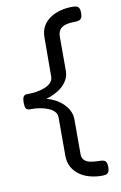

<svg xmlns="http://www.w3.org/2000/svg" viewBox="-100 -817 649 1032"><g transform="rotate(-10 224.5 -301.0)"><path d="M370 160Q338 160 306.5 152Q275 144 250 126.5Q225 109 210 82.5Q195 56 195 19V-189Q195 -209 181.5 -222.5Q168 -236 147 -244Q126 -252 103.5 -255.5Q81 -259 63 -259H50Q35 -259 29.5 -268.5Q24 -278 24 -300Q24 -318 27.5 -327Q31 -336 37 -339Q43 -342 49 -342H60Q79 -342 101.5 -345.5Q124 -349 145.5 -357Q167 -365 180.5 -379Q194 -393 194 -413L195 -626Q195 -662 210 -687.5Q225 -713 250 -729.5Q275 -746 306 -754Q337 -762 369 -762Q383 -762 392.5 -759.5Q402 -757 407 -748Q412 -739 412 -722Q412 -704 407 -695Q402 -686 392.5 -683Q383 -680 370 -680Q340 -680 319.5 -674Q299 -668 288 -654Q277 -640 277 -614V-431Q277 -403 265 -381Q253 -359 234 -343Q215 -327 192 -316Q169 -305 148 -299Q169 -294 192 -282.5Q215 -271 234 -253.5Q253 -236 265 -213.5Q277 -191 277 -164V26Q277 45 287.5 57Q298 69 319 74Q340 79 369 79Q383 79 392.5 81.5Q402 84 407 93Q412 102 412 119Q412 137 407 146Q402 155 392.5 157.5Q383 160 370 160Z"/></g></svg>

Font: Fredoka SemiExpanded
Style: Regular
Weight: 400
Width: 6
Designer: Ben Nathan
Foundry: Milena B. Brandão, Ben Nathan
Version: Version 2.001